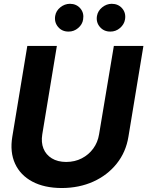

<svg xmlns="http://www.w3.org/2000/svg" viewBox="-20 -966 765 997"><path d="M571.2 -727.5H724.7L646.8 -255.5Q633.7 -175.8 585.8 -116Q538 -56.2 464.6 -23Q391.1 10.1 300.7 10.4Q210.3 10.1 148 -23Q85.7 -56.2 58.3 -116Q30.8 -175.8 43.8 -255.5L121.8 -727.5H275.3L199.5 -268.2Q192.8 -226.7 205.7 -194.5Q218.7 -162.3 249 -143.8Q279.3 -125.2 323.7 -125Q368.7 -125.2 404.6 -143.8Q440.5 -162.3 464.1 -194.5Q487.7 -226.7 494.4 -268.2ZM336 -802Q302.3 -801.8 281.8 -825.9Q261.3 -850.1 266.5 -883.2Q270.9 -909.9 293.2 -927.9Q315.5 -946 343.1 -946.3Q377.1 -946 397.2 -922.3Q417.3 -898.6 411.6 -865Q407.9 -839.2 385.9 -820.5Q363.9 -801.8 336 -802ZM553 -802Q519.8 -801.8 499 -825.7Q478.1 -849.7 483.5 -883.2Q488.3 -909.9 510.6 -927.9Q533 -946 560.1 -946.3Q594.5 -946 614.6 -922.3Q634.8 -898.6 629.2 -865Q624.9 -839.2 603.1 -820.5Q581.3 -801.8 553 -802Z"/></svg>

Font: Inter Tight
Style: Italic
Weight: 400
Italic angle: -9.39999°
Designer: Rasmus Andersson
Foundry: rsms
Version: Version 3.002